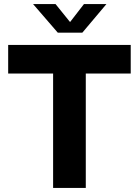

<svg xmlns="http://www.w3.org/2000/svg" viewBox="-20 -920 680 940"><path d="M620 -700V-560H400V0H240V-560H20V-700ZM263 -760 142 -900H252L323 -812L391 -900H501L383 -760Z"/></svg>

Font: Goli Bold
Style: Regular
Weight: 700
Designer: jaikishan Patel
Foundry: MagicType
Version: Version 1.000